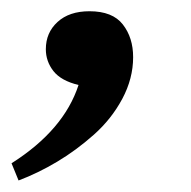

<svg xmlns="http://www.w3.org/2000/svg" viewBox="-60 -145 332 333"><path d="M-27.8 168 -40 138.2Q50.8 80.6 76.2 2.4Q45.9 -4.9 32.7 -21.7Q19.5 -38.6 19.5 -59.6Q19.5 -88.4 39.8 -106.9Q60.1 -125.5 95.2 -125.5Q135.3 -125.5 153.1 -102.5Q170.9 -79.6 170.9 -45.9Q170.9 -8.8 152.1 26.4Q133.3 61.5 102.8 88.6Q72.3 115.7 39.1 135.5Q5.9 155.3 -27.8 168Z"/></svg>

Font: Elstob 6pt SemiBold
Style: Italic
Weight: 600
Italic angle: -20°
Designer: Peter S. Baker
Version: Version 1.015